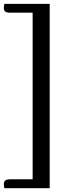

<svg xmlns="http://www.w3.org/2000/svg" viewBox="-47 -800 378 1000"><path d="M-23.9 180.2Q-26.9 171.4 -26.9 160.2Q-26.9 145.5 -19 139.6Q-11.2 133.8 7.8 133.8H123V-733.9H7.8Q-12.2 -733.9 -19.5 -739.5Q-26.9 -745.1 -26.9 -759.8Q-26.9 -771 -23.9 -779.8H211.9V180.2Z"/></svg>

Font: Sansita Light
Style: Regular
Weight: 300
Designer: Pablo Cosgaya
Foundry: Omnibus-Type
Version: Version 1.006;hotconv 1.0.109;makeotfexe 2.5.65596